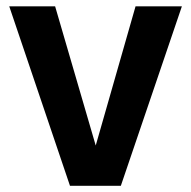

<svg xmlns="http://www.w3.org/2000/svg" viewBox="-20 -599 615 619"><path d="M205.6 0 9.8 -578.6H157.7L288.6 -129.9L417 -578.6H566.4L369.6 0Z"/></svg>

Font: Dhyana
Style: Bold
Weight: 700
Foundry: Vernon Adams
Version: Version 1.002; ttfautohint (v0.8.51-6076)